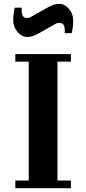

<svg xmlns="http://www.w3.org/2000/svg" viewBox="-20 -982 450 1002"><path d="M60 -660V-700H350V-660H280V-40H350V0H60V-40H130V-660ZM318 -809V-824Q318 -863 290 -863Q278 -863 267 -856L182 -808Q150 -789 122 -789Q94 -789 71.5 -815Q49 -841 49 -875.5Q49 -910 57 -942H93V-927Q93 -888 121 -888Q133 -888 144 -895L229 -943Q261 -962 289 -962Q317 -962 339.5 -936Q362 -910 362 -875.5Q362 -841 354 -809Z"/></svg>

Font: Croissant One
Style: Regular
Weight: 400
Designer: Eduardo Rodriguez Tunni
Foundry: Eduardo Rodriguez Tunni
Version: Version 1.001